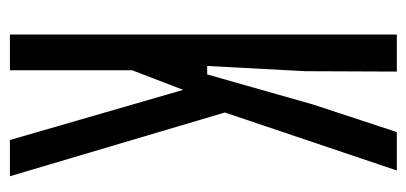

<svg xmlns="http://www.w3.org/2000/svg" viewBox="-242 -598 840 397"><g transform="rotate(90 178.5 -400.0)"><path d="M51.9 0V-800H128.5L127.7 -610.4L116.9 -407.9H134.4L196.7 -627.1L253.6 -800H333L213.1 -444.4L344.9 0H270L166.3 -358.3L125.8 -252.8V0Z"/></g></svg>

Font: Big Shoulders Display SC Thin
Style: Regular
Weight: 100
Designer: Patric King
Foundry: XO Type Co
Version: Version 2.002